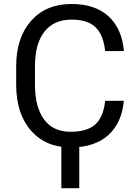

<svg xmlns="http://www.w3.org/2000/svg" viewBox="-20 -741 703 978"><path d="M515.6 -227.5H610.8Q600.6 -115.2 531.5 -52.7Q462.4 9.8 339.8 9.8Q212.4 9.8 137.5 -76.2Q62.5 -162.1 62.5 -308.1V-403.8Q62.5 -549.3 138.4 -635Q214.4 -720.7 344.2 -720.7Q464.4 -720.7 532.7 -658Q601.1 -595.2 611.3 -481H515.6Q506.8 -563.5 466.6 -602.3Q426.3 -641.1 344.2 -641.1Q254.4 -641.1 206.3 -579.6Q158.2 -518.1 158.2 -404.8V-308.1Q158.2 -196.3 204.1 -133.1Q250 -69.8 339.8 -69.8Q424.3 -69.8 465.6 -107.4Q506.8 -145 515.6 -227.5ZM383.8 -33.7V217.8H292.5V-33.7Z"/></svg>

Font: Bert Sans Medium
Style: Regular
Weight: 500
Designer: Christian Robertson, Adam Twardoch, & Cristiano Sobral
Foundry: Google
Version: Version 12.135;January 10, 2020;FontCreator 12.0.0.2547 64-b